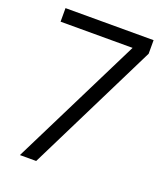

<svg xmlns="http://www.w3.org/2000/svg" viewBox="-137 -839 800 932"><g transform="rotate(20 262.5 -373.0)"><path d="M76 0 412 -676H40V-746H495V-676L160 0Z"/></g></svg>

Font: Plus Jakarta Display Light
Style: Regular
Weight: 300
Designer: Gumpita Rahayu
Foundry: Tokotype Studio
Version: Version 1.000;hotconv 1.0.109;makeotfexe 2.5.65596